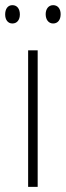

<svg xmlns="http://www.w3.org/2000/svg" viewBox="-33 -724 255 744"><path d="M-13 -668C-13 -648 -3 -633 15 -633C33 -633 44 -647 44 -668C44 -690 33 -704 15 -704C-3 -704 -13 -689 -13 -668ZM144 -669C144 -648 155 -633 173 -633C191 -633 202 -647 202 -669C202 -690 191 -704 173 -704C155 -704 144 -689 144 -669ZM113 0V-529H76V0Z"/></svg>

Font: Noto Sans Arabic UI Cn XLt
Style: Regular
Weight: 200
Width: 3
Designer: Monotype Design Team, Nadine Chahine and Nizar Qandah
Foundry: Monotype Imaging Inc.
Version: Version 2.010